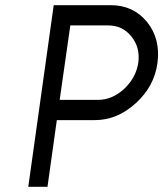

<svg xmlns="http://www.w3.org/2000/svg" viewBox="-20 -720 629 740"><path d="M251 -622H397Q452 -622 486 -580Q521 -537 513 -478Q504 -420 458 -377Q412 -335 357 -335H210ZM187 -700 89 0H163L199 -257H345Q432 -257 503 -322Q575 -387 587 -478Q599 -570 547 -635Q494 -700 407 -700Z"/></svg>

Font: Unageo
Style: Regular-Italic
Weight: 400
Designer: Richard Sepsi
Foundry: Richard Sepsi
Version: Version 2.000